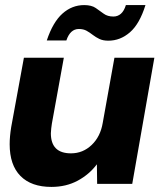

<svg xmlns="http://www.w3.org/2000/svg" viewBox="-20 -723 627 755"><path d="M182 12Q103 12 60.5 -31Q18 -74 18 -156Q18 -186 24 -223L74 -496H231L184 -237Q183 -233 181.5 -218.5Q180 -204 180 -199Q180 -120 259 -120Q306 -120 340.5 -153Q375 -186 384 -240L430 -496H587L500 0H362L361 -77Q331 -37 285.5 -12.5Q240 12 182 12ZM406 -563Q385 -563 370.5 -570Q356 -577 344.5 -586Q333 -595 320.5 -602Q308 -609 290 -609Q256 -609 241 -564H164Q188 -636 225.5 -669.5Q263 -703 311 -703Q340 -703 356.5 -691.5Q373 -680 388 -669Q403 -658 426 -658Q443 -658 455.5 -669Q468 -680 475 -703H552Q529 -629 491 -596Q453 -563 406 -563Z"/></svg>

Font: Rethink Sans ExtraBold
Style: Italic
Weight: 800
Italic angle: -10°
Designer: The Rethink Sans project authors (Hans Thiessen). DM Sans designed by Colophon Foundry.
Foundry: Rethink Communications LLC
Version: Version 1.001